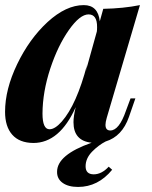

<svg xmlns="http://www.w3.org/2000/svg" viewBox="-21 -551 599 759"><path d="M147 -102.1Q147 -40 174.8 -40Q196.3 -40 223.1 -70.3Q281.7 -136.7 323.2 -294.9L318.4 -270.5L361.8 -426.3Q362.8 -432.1 362.8 -443.4Q363.3 -494.1 329.1 -494.1Q294.9 -494.1 251.5 -432.6Q208 -371.1 177.7 -279.8Q147.5 -188 147 -102.1ZM310.1 -530.8Q366.7 -530.8 373.5 -466.8L387.2 -516.1Q466.8 -517.6 532.2 -530.8L400.9 -85Q396 -67.9 396 -57.6Q396 -35.2 415 -35.2Q450.2 -35.2 477.1 -113.8L495.1 -162.1H514.2L488.8 -88.9Q461.9 -11.7 396.5 8.3Q368.7 22.5 342.8 48.8Q317.4 75.2 317.4 106.4Q317.4 137.7 349.1 138.2Q380.9 138.2 408.7 107.9L422.4 120.1Q366.7 188 287.6 188Q249 188 226.6 171.9Q204.1 155.8 204.6 127.9Q204.6 61 341.3 13.2Q269.5 5.9 269.5 -67.9Q269.5 -91.3 278.3 -127.4Q214.8 14.2 110.8 14.2Q55.7 13.7 27.3 -18.6Q-1 -50.8 -1 -108.9Q-1 -197.8 46.9 -297.4Q94.7 -397 167 -463.9Q240.2 -530.8 310.1 -530.8Z"/></svg>

Font: PlayfairDisplay-BoldItalic
Style: Bold Italic
Weight: 700
Italic angle: -14.9847°
Designer: Claus Eggers Sørensen
Foundry: Claus Eggers Sørensen
Version: Version 1.002;PS 001.002;hotconv 1.0.70;makeotf.lib2.5.58329